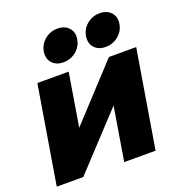

<svg xmlns="http://www.w3.org/2000/svg" viewBox="-133 -844 881 952"><g transform="rotate(-20 307.5 -367.5)"><path d="M525.9 0H360.4L406.7 -280.8H405.8L144.5 0H4.4L89.8 -515.6H254.9L209 -236.8H209.5L467.3 -515.6H611.3ZM470.2 -567.9Q431.6 -567.9 410.9 -591.6Q390.1 -615.2 396 -651.9Q402.3 -688 430.9 -711.7Q459.5 -735.4 498 -735.4Q536.1 -735.4 557.4 -711.7Q578.6 -688 572.3 -651.9Q566.4 -615.2 537.4 -591.6Q508.3 -567.9 470.2 -567.9ZM247.1 -567.9Q209 -567.9 188.2 -591.6Q167.5 -615.2 173.3 -651.9Q179.7 -688 208.3 -711.7Q236.8 -735.4 274.9 -735.4Q313.5 -735.4 334.7 -711.7Q356 -688 349.6 -651.9Q343.8 -615.2 314.7 -591.6Q285.6 -567.9 247.1 -567.9Z"/></g></svg>

Font: Inter Display ExtraBold
Style: Italic
Weight: 800
Italic angle: -9.39999°
Designer: Rasmus Andersson
Foundry: rsms
Version: Version 4.000;git-a52131595